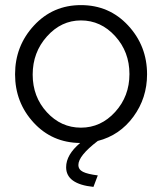

<svg xmlns="http://www.w3.org/2000/svg" viewBox="-20 -550 635 752"><path d="M363 2Q287 60 287 96Q287 114 305 123Q323 132 363 137L346 182Q239 171 239 105Q239 56 294 10Q184 9 111.5 -70Q39 -149 39 -259Q39 -370 113 -450Q187 -530 297 -530Q408 -530 482 -450Q556 -370 556 -259Q556 -166 502.5 -93Q449 -20 363 2ZM297 -470Q220 -470 164 -407.5Q108 -345 108 -258Q108 -171 163.5 -110.5Q219 -50 297 -50Q375 -50 431 -111.5Q487 -173 487 -260Q487 -347 431 -408.5Q375 -470 297 -470Z"/></svg>

Font: Raleway-v4020
Style: Regular
Weight: 400
Designer: Matt McInerney, Pablo Impallari, Rodrigo Fuenzalida
Foundry: Matt McInerney, Pablo Impallari, Rodrigo Fuenzalida
Version: Version 4.020;PS 004.020;hotconv 1.0.88;makeotf.lib2.5.64775